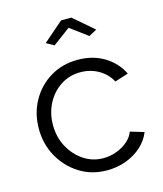

<svg xmlns="http://www.w3.org/2000/svg" viewBox="-111 -813 771 906"><g transform="rotate(-15 274.5 -360.0)"><path d="M301 10Q225 10 166 -27.5Q107 -65 73 -126.5Q39 -188 39 -262Q39 -336 72 -396.5Q105 -457 164 -493.5Q223 -530 300 -530Q373 -530 428.5 -496.5Q484 -463 512 -406L446 -385Q424 -425 384.5 -447.5Q345 -470 297 -470Q244 -470 201.5 -443Q159 -416 133.5 -368.5Q108 -321 108 -262Q108 -203 134 -155Q160 -107 203 -78.5Q246 -50 298 -50Q332 -50 364 -62Q396 -74 419 -94.5Q442 -115 450 -139L517 -119Q503 -82 471 -52.5Q439 -23 395 -6.5Q351 10 301 10ZM175 -645 273 -730H323L422 -645L383 -624L298 -687L213 -624Z"/></g></svg>

Font: Raleway
Style: Regular
Weight: 400
Designer: Matt McInerney, Pablo Impallari, Rodrigo Fuenzalida
Foundry: Matt McInerney, Pablo Impallari, Rodrigo Fuenzalida
Version: Version 4.101;RELEASE